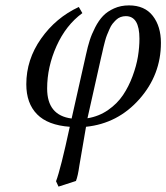

<svg xmlns="http://www.w3.org/2000/svg" viewBox="-20 -463 620 716"><path d="M356.9 -248 306.2 -22Q348.6 -28.8 383.1 -52.7Q417.5 -76.7 438.7 -108.4Q460 -140.1 474.4 -179Q488.8 -217.8 494.4 -252.4Q500 -287.1 500 -318.8Q500 -402.8 449.2 -402.8Q439 -402.8 429.7 -399.4Q420.4 -396 412.8 -388.7Q405.3 -381.3 399.4 -374Q393.6 -366.7 388.2 -354.2Q382.8 -341.8 379.2 -333Q375.5 -324.2 371.6 -309.6Q367.7 -294.9 366 -287.6Q364.3 -280.3 361.1 -265.9Q357.9 -251.5 356.9 -248ZM263.2 211.9 198.2 232.9 189 212.9Q206.1 168 240.2 9.8Q158.2 3.9 118.2 -36.9Q78.1 -77.6 78.1 -148.9Q78.1 -240.7 133.1 -318.8Q188 -397 273.9 -437L287.1 -414.1Q226.1 -369.6 190.9 -291.5Q155.8 -213.4 155.8 -132.8Q155.8 -32.7 247.1 -21L300.8 -259.8Q307.1 -289.1 314.5 -312.3Q321.8 -335.4 335 -361.1Q348.1 -386.7 364.3 -403.6Q380.4 -420.4 405.3 -431.6Q430.2 -442.9 460.9 -442.9Q519.5 -442.9 549.8 -403.8Q580.1 -364.7 580.1 -303.2Q580.1 -184.1 499.8 -93.3Q419.4 -2.4 300.8 9.8L275.9 154.8Q270.5 193.8 263.2 211.9Z"/></svg>

Font: Common Serif News
Style: Italic
Weight: 450
Italic angle: -12°
Designer: Philipp H. Poll, Khaled Hosny
Foundry: Stefan Peev, Context Ltd.
Version: Version 1.026